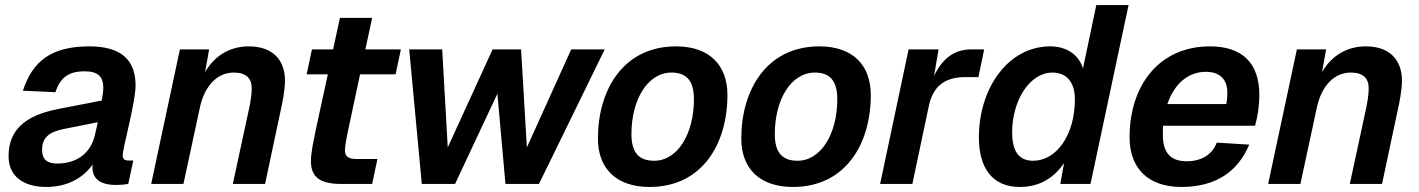

<svg xmlns="http://www.w3.org/2000/svg" viewBox="-20 -730 5632 762"><path d="M347 -66C347 -20 378 4 441 4C459 4 480 2 489 0L509 -93H491C475 -93 467 -98 467 -113C467 -144 518 -322 518 -391C518 -492 461 -546 335 -546C183 -546 109 -487 71 -370L200 -364C219 -422 252 -447 316 -447C371 -447 390 -424 390 -381C390 -369 387 -351 384 -331L209 -297C77 -271 14 -212 14 -110C14 -31 72 12 164 12C247 12 311 -24 348 -78C347 -74 347 -70 347 -66ZM147 -135C147 -183 173 -206 233 -218L368 -245C364 -227 361 -211 358 -200C342 -121 284 -81 207 -81C165 -81 147 -99 147 -135Z M580 0H708L773 -302C792 -392 844 -442 908 -442C956 -442 979 -420 979 -380C979 -353 974 -326 969 -301L904 0H1032L1094 -292C1101 -322 1111 -372 1111 -410C1111 -492 1062 -546 968 -546C900 -546 836 -516 794 -444L810 -534H694Z M1333 0H1457L1478 -99H1393C1363 -99 1349 -110 1349 -132C1349 -152 1355 -181 1361 -210L1409 -435H1550L1571 -534H1430L1457 -659H1329L1302 -534H1218L1197 -435H1281L1234 -218C1225 -173 1214 -126 1214 -90C1214 -30 1247 0 1333 0Z M1654 0H1786L1954 -358L1986 0H2119L2380 -534H2247L2071 -145L2048 -534H1935L1757 -145L1735 -534H1604Z M2558 12C2767 12 2867 -159 2867 -353C2867 -471 2796 -546 2663 -546C2454 -546 2353 -374 2353 -180C2353 -62 2425 12 2558 12ZM2576 -92C2516 -92 2486 -124 2486 -198C2486 -334 2550 -442 2645 -442C2705 -442 2734 -409 2734 -336C2734 -200 2670 -92 2576 -92Z M3127 12C3336 12 3436 -159 3436 -353C3436 -471 3365 -546 3232 -546C3023 -546 2922 -374 2922 -180C2922 -62 2994 12 3127 12ZM3145 -92C3085 -92 3055 -124 3055 -198C3055 -334 3119 -442 3214 -442C3274 -442 3303 -409 3303 -336C3303 -200 3239 -92 3145 -92Z M3473 0H3601L3666 -308C3683 -389 3730 -424 3812 -424H3863L3886 -534H3836C3770 -534 3723 -502 3687 -429L3705 -534H3586Z M4027 12C4106 12 4163 -24 4203 -83L4188 0H4308L4459 -710H4331L4278 -458C4263 -510 4216 -546 4148 -546C3983 -546 3865 -383 3865 -184C3865 -64 3918 12 4027 12ZM4080 -92C4023 -92 3997 -130 3997 -205C3997 -332 4067 -442 4157 -442C4211 -442 4246 -406 4246 -336C4246 -193 4172 -92 4080 -92Z M4668 12C4809 12 4894 -52 4938 -156L4809 -164C4791 -115 4746 -90 4690 -90C4628 -90 4595 -121 4595 -195C4595 -207 4595 -220 4596 -231H4961C4971 -266 4978 -310 4978 -353C4978 -481 4909 -546 4782 -546C4580 -546 4463 -391 4463 -185C4463 -64 4535 12 4668 12ZM4766 -445C4819 -445 4851 -417 4851 -362C4851 -342 4849 -329 4847 -317H4613C4640 -396 4694 -445 4766 -445Z M5013 0H5141L5206 -302C5225 -392 5277 -442 5341 -442C5389 -442 5412 -420 5412 -380C5412 -353 5407 -326 5402 -301L5337 0H5465L5527 -292C5534 -322 5544 -372 5544 -410C5544 -492 5495 -546 5401 -546C5333 -546 5269 -516 5227 -444L5243 -534H5127Z"/></svg>

Font: Geist SemiBold
Style: Italic
Weight: 600
Italic angle: -12°
Designer: Basement.studio, Andrés Briganti, Mateo Zaragoza
Foundry: Basement.studio, Vercel, Andrés Briganti, Guido Ferreyra, Mateo Zaragoza
Version: Version 1.500